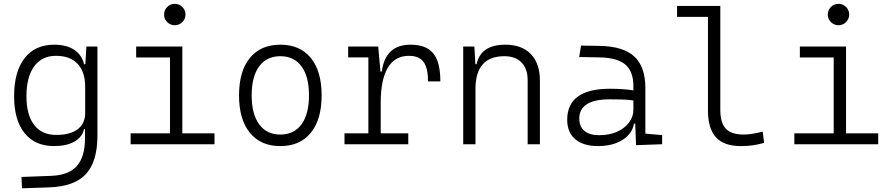

<svg xmlns="http://www.w3.org/2000/svg" viewBox="-20 -764 4728 1017"><path d="M96.7 233.4 93.8 173.3 250 167.5Q344.2 164.1 387.2 115Q430.2 65.9 430.2 -30.3V-80.1H425.3Q415 -36.6 373 -13.4Q331.1 9.8 266.1 9.8Q165.5 9.8 110.1 -59.1Q54.7 -127.9 54.7 -253.9Q54.7 -384.3 110.1 -455.8Q165.5 -527.3 267.1 -527.3Q331.5 -527.3 372.3 -500.7Q413.1 -474.1 425.3 -423.8H432.1L437.5 -517.6H496.1V-45.9Q496.1 92.3 434.8 158.2Q373.5 224.1 240.2 228.5ZM120.1 -253.9Q120.1 -155.3 160.9 -102.3Q201.7 -49.3 277.8 -49.3Q352.1 -49.3 391.6 -79.6Q431.2 -109.9 431.2 -166V-304.2Q431.2 -383.3 391.1 -425.8Q351.1 -468.3 276.9 -468.3Q201.7 -468.3 160.9 -412.4Q120.1 -356.4 120.1 -253.9Z M905.8 -630.4Q882.3 -630.4 865.7 -647Q849.1 -663.6 849.1 -687Q849.1 -710.4 865.7 -727.1Q882.3 -743.7 905.8 -743.7Q929.2 -743.7 945.8 -727.1Q962.4 -710.4 962.4 -687Q962.4 -663.6 945.8 -647Q929.2 -630.4 905.8 -630.4ZM671.9 0V-57.6H880.4V-459.5H701.2V-517.6H945.8V-57.6H1116.2V0Z M1464.8 9.8Q1361.3 9.8 1303.7 -60.5Q1246.1 -130.9 1246.1 -258.8Q1246.1 -387.2 1303.7 -457.3Q1361.3 -527.3 1464.8 -527.3Q1568.8 -527.3 1626.2 -457.3Q1683.6 -387.2 1683.6 -258.8Q1683.6 -130.9 1626.2 -60.5Q1568.8 9.8 1464.8 9.8ZM1464.8 -51.3Q1537.6 -51.3 1577.1 -105.5Q1616.7 -159.7 1616.7 -258.8Q1616.7 -358.4 1577.1 -412.4Q1537.6 -466.3 1464.8 -466.3Q1392.6 -466.3 1352.8 -412.4Q1313 -358.4 1313 -258.8Q1313 -159.7 1352.8 -105.5Q1392.6 -51.3 1464.8 -51.3Z M1804.7 0V-57.6H1931.2V-460H1824.2V-517.6H1983.4L1995.1 -384.8H2002.4Q2020.5 -527.3 2154.8 -527.3Q2237.3 -527.3 2274.9 -481.4Q2312.5 -435.5 2312.5 -333H2247.1Q2247.1 -404.8 2223.1 -436.5Q2199.2 -468.3 2146.5 -468.3Q2070.8 -468.3 2033.7 -404.3Q1996.6 -340.3 1996.6 -222.7V-57.6H2142.6V0Z M2433.6 0V-517.6H2492.7L2498 -423.8H2504.4Q2526.4 -527.3 2656.7 -527.3Q2744.1 -527.3 2792 -477.5Q2839.8 -427.7 2839.8 -336.9V0H2774.9V-338.4Q2774.9 -399.9 2742.4 -433.1Q2710 -466.3 2651.4 -466.3Q2498.5 -466.3 2498.5 -292.5V0Z M3147.9 9.8Q3069.8 9.8 3027.1 -26.6Q2984.4 -63 2984.4 -129.4Q2984.4 -293.9 3211.4 -293.9Q3246.6 -293.9 3278.1 -291.7Q3309.6 -289.6 3335 -285.2V-307.1Q3335 -386.2 3292.2 -422.1Q3249.5 -458 3157.7 -460L3047.9 -461.9L3057.6 -522.5L3154.3 -521Q3281.2 -519 3339.8 -464.8Q3398.4 -410.6 3398.4 -297.4V-56.2L3487.3 -48.3V0L3349.1 4.9L3344.7 -109.4H3337.9Q3329.1 -55.2 3276.9 -22.7Q3224.6 9.8 3147.9 9.8ZM3153.3 -47.9Q3207.5 -47.9 3248.3 -66.2Q3289.1 -84.5 3312 -115.2Q3335 -146 3335 -182.6V-231.9Q3306.2 -236.3 3273.2 -237.1Q3240.2 -237.8 3209.5 -237.8Q3048.3 -237.8 3048.3 -134.8Q3048.3 -93.3 3075.7 -70.6Q3103 -47.9 3153.3 -47.9Z M3903.8 9.8Q3814.9 9.8 3772.5 -36.6Q3730 -83 3730 -179.2V-674.8H3566.4V-732.4H3795.4V-180.7Q3795.4 -114.7 3824 -83Q3852.5 -51.3 3919.9 -51.3Q3960 -51.3 4020 -66.9L4027.3 -7.3Q3995.6 2 3966.3 5.9Q3937 9.8 3903.8 9.8Z M4421.4 -630.4Q4397.9 -630.4 4381.3 -647Q4364.7 -663.6 4364.7 -687Q4364.7 -710.4 4381.3 -727.1Q4397.9 -743.7 4421.4 -743.7Q4444.8 -743.7 4461.4 -727.1Q4478 -710.4 4478 -687Q4478 -663.6 4461.4 -647Q4444.8 -630.4 4421.4 -630.4ZM4187.5 0V-57.6H4396V-459.5H4216.8V-517.6H4461.4V-57.6H4631.8V0Z"/></svg>

Font: Caskaydia Cove Light
Style: Regular
Weight: 300
Monospace: yes
Designer: Aaron Bell
Foundry: Saja Typeworks
Version: Version 4.300; ttfautohint (v1.8.3)